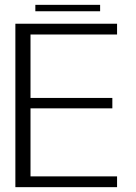

<svg xmlns="http://www.w3.org/2000/svg" viewBox="-20 -773 562 793"><path d="M43.5 0H463.5V-44.5H106V-325.5H444V-368.5H106V-630.5H463.5V-675H43.5ZM126 -726.5H393.5V-753H126Z"/></svg>

Font: Anybody Thin Light
Style: Regular
Weight: 300
Version: Version 1.113;gftools[0.9.25]